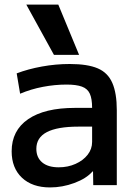

<svg xmlns="http://www.w3.org/2000/svg" viewBox="-20 -810 593 840"><path d="M199 10Q121 10 76 -32.5Q31 -75 31 -148Q31 -239 103 -288.5Q175 -338 308 -338H383Q383 -378 373 -400Q363 -422 338.5 -431Q314 -440 271 -440Q220 -440 167.5 -430Q115 -420 68 -400L53 -489Q103 -508 163.5 -519Q224 -530 285 -530Q363 -530 407.5 -511Q452 -492 471.5 -447Q491 -402 491 -328V0H388L387 -60H385Q358 -29 305.5 -9.5Q253 10 199 10ZM237 -78Q277 -78 310.5 -93Q344 -108 363.5 -133Q383 -158 383 -189V-256H323Q231 -256 185 -232Q139 -208 139 -159Q139 -121 164.5 -99.5Q190 -78 237 -78ZM216 -570 95 -790H235L326 -570Z"/></svg>

Font: M PLUS 1 Thin Medium
Style: Regular
Weight: 500
Version: Version 1.001